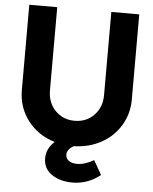

<svg xmlns="http://www.w3.org/2000/svg" viewBox="-62 -796 848 1061"><g transform="rotate(5 362.0 -266.0)"><path d="M218 93Q218 38 263 -2Q170 -29 113.5 -102.5Q57 -176 57 -273V-745H212V-283Q212 -216 254.5 -172Q297 -128 362 -128Q427 -128 469.5 -172Q512 -216 512 -283V-745H667V-273Q667 -194 628.5 -129.5Q590 -65 522.5 -27.5Q455 10 370 12Q333 33 333 62Q333 82 349.5 95Q366 108 396 108Q440 108 489 79L534 158Q464 213 380 213Q310 213 264 181Q218 149 218 93Z"/></g></svg>

Font: BLUETTI 2.0
Style: Bold
Weight: 700
Designer: Stijn de Vries
Foundry: tokotype
Version: Version 2.005;October 31, 2023;FontCreator 14.0.0.2814 64-bi